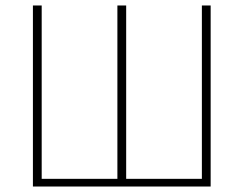

<svg xmlns="http://www.w3.org/2000/svg" viewBox="-20 -680 888 700"><path d="M100 0V-660H132V-28H408V-660H440V-28H716V-660H748V0Z"/></svg>

Font: Source Sans 3 Variable
Style: Regular
Weight: 200
Designer: Paul D. Hunt
Foundry: Adobe Systems Incorporated
Version: Version 3.026